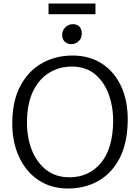

<svg xmlns="http://www.w3.org/2000/svg" viewBox="-20 -1068 799 1096"><path d="M377 8Q274.5 10 200.5 -39.2Q126.5 -88.5 87.2 -175.8Q48 -263 50 -375Q52.5 -499 98.8 -582.5Q145 -666 221.5 -708.2Q298 -750.5 392 -751Q490 -751.5 562.2 -704.5Q634.5 -657.5 673 -572.2Q711.5 -487 709 -373Q706.5 -249.5 663 -165.2Q619.5 -81 545.2 -37.5Q471 6 377 8ZM379 -56Q489.5 -57 557 -139Q624.5 -221 626 -377Q626 -462.5 599.2 -533.2Q572.5 -604 519.8 -646.2Q467 -688.5 389 -688Q317.5 -687.5 260 -652.2Q202.5 -617 168.5 -546.5Q134.5 -476 134 -370Q133.5 -285 161 -213.5Q188.5 -142 243.2 -98.8Q298 -55.5 379 -56ZM387 -816Q365.5 -816 350.2 -829.8Q335 -843.5 335 -869Q335 -895.5 353.8 -912.8Q372.5 -930 395 -930Q422 -930 434.5 -914.8Q447 -899.5 447 -877Q447 -849.5 429 -832.8Q411 -816 387 -816ZM257 -987V-1048H525V-987Z"/></svg>

Font: Merriweather Sans Light
Style: Regular
Weight: 300
Designer: Eben Sorkin
Foundry: Eben Sorkin
Version: Version 2.001; ttfautohint (v1.8.3)